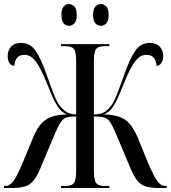

<svg xmlns="http://www.w3.org/2000/svg" viewBox="-20 -933 848 953"><path d="M0 0V-10H7Q29 -10 47.5 -35.5Q66 -61 93 -126L145 -252Q163 -295 184.5 -319Q206 -343 236.5 -353.5Q267 -364 313 -365Q288 -374 270.5 -398.5Q253 -423 238.5 -457.5Q224 -492 208 -531Q186 -584 168.5 -612Q151 -640 135 -650.5Q119 -661 103 -661Q77 -661 65 -646.5Q53 -632 51 -606Q35 -607 26.5 -620.5Q18 -634 18 -654Q18 -683 35 -701.5Q52 -720 85 -720Q130 -720 157 -680.5Q184 -641 214 -555Q234 -499 248 -463.5Q262 -428 276 -409Q292 -389 309.5 -377.5Q327 -366 358 -365V-629Q358 -678 346 -691Q334 -704 305 -704H283V-714H523V-704H499Q470 -704 458 -691Q446 -678 446 -629V-365Q479 -365 497.5 -376Q516 -387 532 -409Q546 -428 560 -463.5Q574 -499 594 -555Q624 -641 651 -680.5Q678 -720 723 -720Q756 -720 773 -701.5Q790 -683 790 -654Q790 -634 781 -620.5Q772 -607 757 -606Q755 -632 743 -646.5Q731 -661 705 -661Q689 -661 673 -650.5Q657 -640 639.5 -612Q622 -584 600 -531Q584 -492 569.5 -457.5Q555 -423 537.5 -398.5Q520 -374 494 -365Q540 -364 571 -353.5Q602 -343 623 -319Q644 -295 663 -252L714 -126Q742 -61 760 -35.5Q778 -10 801 -10H808V0H769Q731 0 706 -7Q681 -14 663 -35Q645 -56 628 -97L556 -268Q539 -309 526.5 -327Q514 -345 496.5 -350Q479 -355 446 -355V-88Q446 -37 458 -23.5Q470 -10 499 -10H523V0H283V-10H305Q334 -10 346 -23Q358 -36 358 -86V-355Q328 -355 311 -350Q294 -345 281.5 -326.5Q269 -308 252 -268L180 -97Q163 -56 145 -35Q127 -14 102 -7Q77 0 39 0ZM481 -805Q465 -805 453.5 -817.5Q442 -830 442 -858Q442 -888 453.5 -900.5Q465 -913 481 -913Q497 -913 508 -900.5Q519 -888 519 -858Q519 -830 508 -817.5Q497 -805 481 -805ZM322 -805Q307 -805 296 -817.5Q285 -830 285 -858Q285 -888 296 -900.5Q307 -913 322 -913Q338 -913 349.5 -900.5Q361 -888 361 -858Q361 -830 349.5 -817.5Q338 -805 322 -805Z"/></svg>

Font: Noto Serif Display ExtraCondensed Medium
Style: Regular
Weight: 500
Width: 2
Designer: Monotype Design Team
Foundry: Monotype Imaging Inc.
Version: Version 2.009